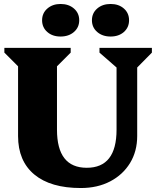

<svg xmlns="http://www.w3.org/2000/svg" viewBox="-20 -931 787 967"><path d="M567 -591 481 -666V-690H745V-666L671 -591V-246Q671 -169 635 -110Q599 -51 535 -17.5Q471 16 387 16Q235 16 153 -52Q71 -120 71 -246V-597L2 -666V-690H336V-666L267 -597V-278Q267 -182 304.5 -134Q342 -86 417 -86Q492 -86 529.5 -134Q567 -182 567 -278ZM285 -747Q244 -747 218 -770Q192 -793 192 -829Q192 -865 218.5 -888Q245 -911 285 -911Q326 -911 352.5 -888Q379 -865 379 -829Q379 -793 352.5 -770Q326 -747 285 -747ZM537 -747Q496 -747 469.5 -770Q443 -793 443 -829Q443 -865 469.5 -888Q496 -911 537 -911Q578 -911 604 -888Q630 -865 630 -829Q630 -793 604 -770Q578 -747 537 -747Z"/></svg>

Font: Platypi Light ExtraBold
Style: Regular
Weight: 800
Version: Version 1.200